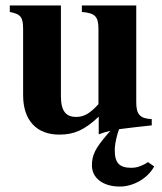

<svg xmlns="http://www.w3.org/2000/svg" viewBox="-20 -481 596 706"><path d="M524 115C521 117 519 119 511 123C491 133 479 136 463 136C420 136 402 119 402 72C402 57 404 40 413 8C415 1 417 -2 418 -6C434 -8 451 -10 475 -13L538 -20V-43C494 -45 481 -61 481 -105V-461H281V-437C331 -433 342 -419 342 -374V-98C311 -64 289 -51 260 -51C224 -51 204 -71 204 -127V-461H16V-437C57 -429 65 -418 65 -372V-131C65 -38 115 14 198 14C253 14 291 -3 343 -52V13C359 7 372 3 386 0C382 5 380 6 372 16C331 64 318 89 318 127C318 174 359 205 421 205C468 205 522 177 547 131Z"/></svg>

Font: XITS
Style: Bold
Weight: 700
Designer: MicroPress Inc., with final additions and corrections provided by Coen Hoffman, Elsevier (retired)
Version: Version 1.302